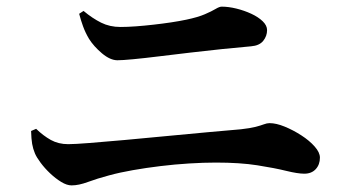

<svg xmlns="http://www.w3.org/2000/svg" viewBox="-20 -650 1040 578"><path d="M735.9 -510.6Q697.2 -507.3 649.8 -502.4Q602.5 -497.5 552.6 -491.6Q502.7 -485.7 458.2 -480.3Q413.7 -474.8 380.8 -471.7Q347.9 -468.6 333.5 -468.6Q311.8 -468.6 286.9 -489.5Q262.1 -510.5 247.9 -533.2Q236.8 -552 230 -570.8Q223.2 -589.5 218.3 -608.5L231.5 -617.1Q258.3 -594.8 284.4 -581.8Q310.5 -568.8 342.6 -568.8Q363.2 -568.8 389 -570.7Q414.9 -572.6 441.9 -575.7Q468.9 -578.7 494.8 -582.6Q520.6 -586.5 541 -590.8Q576 -598.2 596.6 -607.1Q617.3 -616 628.9 -623Q640.6 -630 647.3 -630Q667.8 -630 691.6 -624.2Q715.4 -618.3 736.4 -608.6Q757.4 -598.9 770.7 -586.1Q784 -573.3 784 -559.4Q784 -541.4 772.4 -527Q760.8 -512.6 735.9 -510.6ZM73.6 -255.7 88.8 -262.2Q110.1 -241.5 133 -228.7Q156 -216 185.4 -216Q204.4 -216 250.1 -219.6Q295.8 -223.2 355.9 -228.6Q416 -234 480.5 -240.3Q545 -246.6 604.3 -251.9Q663.6 -257.3 705 -260.8Q733.5 -264 749.4 -268.1Q765.3 -272.3 774.5 -275.8Q783.6 -279.3 791.6 -279.3Q811.4 -279.3 837.1 -268.8Q862.7 -258.3 887 -242.6Q911.3 -227 927.2 -209Q943.1 -191.1 943.1 -175.5Q943.1 -154.5 930.5 -140.8Q917.9 -127.1 896 -127.1Q876.5 -127.1 841.7 -135.6Q806.9 -144.2 754.7 -152.4Q702.5 -160.6 630 -160.6Q592.3 -160.6 549.4 -157.9Q506.5 -155.3 463.2 -150Q419.9 -144.8 380.3 -137.8Q340.7 -130.9 308.5 -122.1Q272.5 -112.5 244.7 -102.2Q216.9 -91.9 195.6 -91.9Q181.2 -91.9 164.1 -102.4Q147 -112.9 130.7 -128.3Q114.5 -143.6 102.2 -160.2Q89.9 -176.8 85.2 -188.1Q79.5 -201.5 76.8 -216.7Q74.2 -231.8 73.6 -255.7Z"/></svg>

Font: Noto Serif KR
Style: Regular
Weight: 200
Designer: Ryoko NISHIZUKA 西塚涼子 (kana & ideographs); Frank Grießhammer (Latin, Greek & Cyrillic); Wenlong ZHANG 张文龙 (bopomofo); San
Foundry: Adobe
Version: Version 2.001;hotconv 1.1.0;makeotfexe 2.6.0